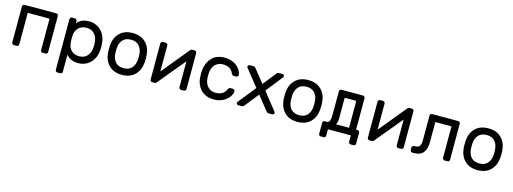

<svg xmlns="http://www.w3.org/2000/svg" viewBox="-9 -1369 6406 2398"><g transform="rotate(15 3194.0 -170.0)"><path d="M539 -493V-27Q539 -16 531 -8Q523 0 512 0H475Q464 0 456 -8Q448 -16 448 -27V-434H166V-27Q166 -16 158 -8Q150 0 139 0H102Q91 0 83 -8Q75 -16 75 -27V-493Q75 -504 83 -512Q91 -520 102 -520H512Q523 -520 531 -512Q539 -504 539 -493Z M780 163Q780 174 772 182Q764 190 753 190H716Q705 190 697 182Q689 174 689 163V-493Q689 -504 697 -512Q705 -520 716 -520H753Q764 -520 772 -512Q780 -504 780 -493V-462Q831 -530 935 -530Q997 -530 1047.5 -501Q1098 -472 1128.5 -418Q1159 -364 1162 -292Q1163 -282 1163 -260Q1163 -237 1162 -227Q1159 -155 1128.5 -101.5Q1098 -48 1048 -19Q998 10 935 10Q879 10 840.5 -9.5Q802 -29 780 -58ZM925 -76Q990 -76 1028.5 -118Q1067 -160 1071 -232Q1072 -242 1072 -260Q1072 -278 1071 -288Q1067 -360 1028.5 -402Q990 -444 925 -444Q863 -444 823 -405.5Q783 -367 780 -303L779 -264L780 -224Q783 -154 822 -115Q861 -76 925 -76Z M1739 -259Q1739 -235 1737 -213Q1728 -111 1666.5 -50.5Q1605 10 1500 10Q1395 10 1333.5 -50.5Q1272 -111 1263 -213Q1262 -224 1262 -259Q1262 -296 1263 -307Q1271 -409 1333 -469.5Q1395 -530 1500 -530Q1605 -530 1667 -469.5Q1729 -409 1737 -307Q1739 -285 1739 -259ZM1500 -444Q1433 -444 1396.5 -405Q1360 -366 1354 -302Q1353 -290 1353 -259Q1353 -229 1354 -218Q1360 -154 1396.5 -115Q1433 -76 1500 -76Q1567 -76 1603.5 -115Q1640 -154 1646 -218Q1648 -240 1648 -259Q1648 -278 1646 -302Q1640 -366 1603.5 -405Q1567 -444 1500 -444Z M2237 -27V-362L1946 -11Q1938 0 1924 0H1890Q1879 0 1871.5 -8Q1864 -16 1864 -27V-493Q1864 -504 1872 -512Q1880 -520 1891 -520H1928Q1939 -520 1947 -512Q1955 -504 1955 -493V-155L2246 -509Q2251 -515 2255.5 -517.5Q2260 -520 2268 -520H2301Q2312 -520 2320 -512Q2328 -504 2328 -493V-27Q2328 -16 2320 -8Q2312 0 2301 0H2264Q2253 0 2245 -8Q2237 -16 2237 -27Z M2823 -154Q2830 -169 2837 -175Q2844 -181 2856 -181H2886Q2897 -181 2905 -173.5Q2913 -166 2913 -156Q2913 -122 2886 -83Q2859 -44 2808 -17Q2757 10 2688 10Q2617 10 2565 -20Q2513 -50 2485 -102.5Q2457 -155 2454 -220Q2453 -232 2453 -266Q2453 -290 2454 -300Q2463 -402 2523 -466Q2583 -530 2688 -530Q2757 -530 2807.5 -503.5Q2858 -477 2884.5 -438.5Q2911 -400 2913 -366Q2914 -355 2905.5 -347Q2897 -339 2886 -339H2856Q2844 -339 2837 -345Q2830 -351 2823 -366Q2788 -444 2688 -444Q2633 -444 2592 -407Q2551 -370 2545 -295Q2544 -284 2544 -259Q2544 -236 2545 -225Q2552 -150 2592.5 -113Q2633 -76 2688 -76Q2788 -76 2823 -154Z M3082 -19Q3075 -11 3068 -5.5Q3061 0 3050 0H3004Q2994 0 2987 -7Q2980 -14 2980 -23Q2980 -31 2984 -37L3167 -266L2994 -483Q2990 -489 2990 -497Q2990 -506 2997 -513Q3004 -520 3014 -520H3062Q3073 -520 3080 -514.5Q3087 -509 3094 -501L3227 -334L3359 -501Q3366 -509 3373 -514.5Q3380 -520 3391 -520H3437Q3447 -520 3454 -513Q3461 -506 3461 -497Q3461 -489 3457 -483L3283 -264L3464 -37Q3468 -31 3468 -23Q3468 -14 3461 -7Q3454 0 3444 0H3396Q3385 0 3378 -5.5Q3371 -11 3364 -19L3223 -196Z M4009 -259Q4009 -235 4007 -213Q3998 -111 3936.5 -50.5Q3875 10 3770 10Q3665 10 3603.5 -50.5Q3542 -111 3533 -213Q3532 -224 3532 -259Q3532 -296 3533 -307Q3541 -409 3603 -469.5Q3665 -530 3770 -530Q3875 -530 3937 -469.5Q3999 -409 4007 -307Q4009 -285 4009 -259ZM3770 -444Q3703 -444 3666.5 -405Q3630 -366 3624 -302Q3623 -290 3623 -259Q3623 -229 3624 -218Q3630 -154 3666.5 -115Q3703 -76 3770 -76Q3837 -76 3873.5 -115Q3910 -154 3916 -218Q3918 -240 3918 -259Q3918 -278 3916 -302Q3910 -366 3873.5 -405Q3837 -444 3770 -444Z M4199 -520H4478Q4489 -520 4497 -512Q4505 -504 4505 -493V-86H4524Q4535 -86 4543 -78Q4551 -70 4551 -59V83Q4551 94 4543 102Q4535 110 4524 110H4487Q4476 110 4468 102Q4460 94 4460 83V0H4164V83Q4164 94 4156 102Q4148 110 4137 110H4100Q4089 110 4081 102Q4073 94 4073 83V-59Q4073 -70 4081 -78Q4089 -86 4100 -86H4123Q4153 -86 4163 -112Q4173 -138 4173 -185V-493Q4173 -504 4180.5 -512Q4188 -520 4199 -520ZM4264 -434V-169Q4264 -114 4245 -86H4414V-434Z M5046 -27V-362L4755 -11Q4747 0 4733 0H4699Q4688 0 4680.5 -8Q4673 -16 4673 -27V-493Q4673 -504 4681 -512Q4689 -520 4700 -520H4737Q4748 -520 4756 -512Q4764 -504 4764 -493V-155L5055 -509Q5060 -515 5064.5 -517.5Q5069 -520 5077 -520H5110Q5121 -520 5129 -512Q5137 -504 5137 -493V-27Q5137 -16 5129 -8Q5121 0 5110 0H5073Q5062 0 5054 -8Q5046 -16 5046 -27Z M5709 -520Q5720 -520 5728 -512Q5736 -504 5736 -493V-27Q5736 -16 5728 -8Q5720 0 5709 0H5672Q5661 0 5653 -8Q5645 -16 5645 -27V-434H5436V-173Q5436 -85 5397.5 -37.5Q5359 10 5269 10H5257Q5246 10 5238 2Q5230 -6 5230 -17V-49Q5230 -60 5238 -68Q5246 -76 5257 -76H5269Q5313 -76 5329 -100.5Q5345 -125 5345 -174V-493Q5345 -504 5353 -512Q5361 -520 5372 -520Z M6338 -259Q6338 -235 6336 -213Q6327 -111 6265.5 -50.5Q6204 10 6099 10Q5994 10 5932.5 -50.5Q5871 -111 5862 -213Q5861 -224 5861 -259Q5861 -296 5862 -307Q5870 -409 5932 -469.5Q5994 -530 6099 -530Q6204 -530 6266 -469.5Q6328 -409 6336 -307Q6338 -285 6338 -259ZM6099 -444Q6032 -444 5995.5 -405Q5959 -366 5953 -302Q5952 -290 5952 -259Q5952 -229 5953 -218Q5959 -154 5995.5 -115Q6032 -76 6099 -76Q6166 -76 6202.5 -115Q6239 -154 6245 -218Q6247 -240 6247 -259Q6247 -278 6245 -302Q6239 -366 6202.5 -405Q6166 -444 6099 -444Z"/></g></svg>

Font: Rubik
Style: Regular
Weight: 400
Designer: Hubert & Fischer
Foundry: Hubert & Fischer
Version: Version 1.100